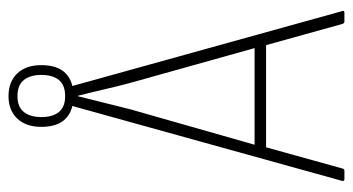

<svg xmlns="http://www.w3.org/2000/svg" viewBox="-209 -620 829 451"><g transform="rotate(-90 205.5 -394.5)"><path d="M405 -5Q407 0 401 0H380Q377 0 375 -4L325 -184H85L35 -4Q34 0 30 0H10Q5 0 6 -5L182 -639Q133 -651 133 -712Q133 -748 152.5 -768.5Q172 -789 205 -789Q239 -789 258.5 -768.5Q278 -748 278 -712Q278 -651 229 -639ZM156 -712Q156 -685 168 -670.5Q180 -656 205 -656Q231 -656 243 -670.5Q255 -685 255 -712Q255 -738 243 -753Q231 -768 205 -768Q180 -768 168 -753Q156 -738 156 -712ZM91 -211H318L236 -504Q228 -534 221 -564.5Q214 -595 206 -626H205Q197 -595 189.5 -564Q182 -533 174 -502Z"/></g></svg>

Font: Sofia Sans Cond ExtraLight
Style: Regular
Weight: 200
Width: 3
Designer: Botio Nikoltchev, Ani Petrova
Foundry: lettersoup
Version: Version 4.100; ttfautohint (v1.8.3)